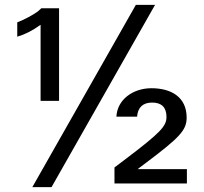

<svg xmlns="http://www.w3.org/2000/svg" viewBox="-20 -756 839 790"><path d="M223 -722H150L138 -711C121 -697 76 -673 51 -664V-605C82 -614 114 -630 147 -654V-341H223ZM539 -736 113 14H192L618 -736ZM451 -1H749V-60H546L578 -84C719 -190 748 -220 748 -272C748 -357 684 -393 603 -393C526 -393 462 -345 459 -276H544C547 -314 568 -334 606 -334C645 -334 665 -314 665 -275C665 -237 641 -211 500 -104L451 -67Z"/></svg>

Font: Perun Medium
Style: Regular
Weight: 500
Foundry: Copyright (c) Stefan Peev, Context Ltd, 2016
Version: Version 1.089